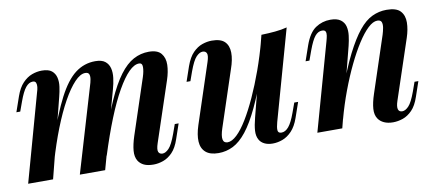

<svg xmlns="http://www.w3.org/2000/svg" viewBox="-55 -725 2133 933"><g transform="rotate(-10 1011.5 -258.0)"><path d="M145 0H22L142 -431Q146 -443 147.5 -455Q149 -467 145.5 -476Q142 -485 130 -485Q111 -485 95 -465.5Q79 -446 62 -399L45 -352H26L52 -427Q66 -467 87.5 -489.5Q109 -512 133.5 -521Q158 -530 182 -530Q215 -530 231 -517Q247 -504 252 -483Q257 -462 253.5 -437.5Q250 -413 244 -390ZM400 -414Q406 -432 408.5 -447.5Q411 -463 407 -472.5Q403 -482 388 -482Q364 -482 335.5 -452Q307 -422 277 -368Q247 -314 218.5 -241.5Q190 -169 165 -83L180 -182Q224 -310 263.5 -386.5Q303 -463 347 -496.5Q391 -530 446 -530Q478 -530 494.5 -517Q511 -504 516.5 -482.5Q522 -461 518.5 -434Q515 -407 507 -379L402 0H277ZM661 -414Q670 -442 670 -462Q670 -482 654 -482Q630 -482 603 -455Q576 -428 545.5 -374.5Q515 -321 484 -244Q453 -167 421 -66L431 -145Q467 -256 500 -330Q533 -404 566 -448Q599 -492 634.5 -511Q670 -530 710 -530Q753 -530 771 -508Q789 -486 788 -452Q787 -418 774 -379L676 -85Q666 -55 671 -43Q676 -31 691 -31Q706 -31 722.5 -48Q739 -65 758 -117L774 -162H793L768 -89Q754 -47 732.5 -25Q711 -3 686.5 5.5Q662 14 639 14Q610 14 592 5.5Q574 -3 564 -19Q552 -39 554.5 -69Q557 -99 570 -139Z M1235 -349Q1197 -242 1164 -172Q1131 -102 1098.5 -61Q1066 -20 1032 -3Q998 14 960 14Q918 14 896.5 -5Q875 -24 873 -57.5Q871 -91 886 -137L983 -431Q993 -461 988 -473Q983 -485 968 -485Q953 -485 936.5 -468Q920 -451 901 -399L885 -354H866L891 -427Q906 -469 927.5 -491Q949 -513 973.5 -521.5Q998 -530 1021 -530Q1065 -530 1084.5 -510.5Q1104 -491 1104.5 -456.5Q1105 -422 1089 -377L998 -102Q974 -30 1012 -30Q1033 -30 1058 -53.5Q1083 -77 1109.5 -120.5Q1136 -164 1162.5 -222Q1189 -280 1213.5 -348Q1238 -416 1258 -491ZM1266 -85Q1259 -60 1260 -45.5Q1261 -31 1278 -31Q1297 -31 1313.5 -50.5Q1330 -70 1347 -117L1364 -164H1383L1357 -89Q1343 -49 1321.5 -26.5Q1300 -4 1275.5 5Q1251 14 1227 14Q1203 14 1186 5.5Q1169 -3 1161 -18Q1151 -36 1152.5 -62Q1154 -88 1164 -126L1264 -516Q1300 -517 1332 -520Q1364 -523 1391 -530Z M1572 0H1449L1570 -431Q1574 -445 1576 -457Q1578 -469 1574.5 -477Q1571 -485 1557 -485Q1538 -485 1522.5 -466.5Q1507 -448 1489 -399L1472 -352H1453L1479 -427Q1500 -486 1533 -508Q1566 -530 1606 -530Q1639 -530 1656.5 -517Q1674 -504 1679 -483.5Q1684 -463 1681 -438.5Q1678 -414 1672 -390ZM1609 -182Q1646 -285 1680 -352Q1714 -419 1746 -458.5Q1778 -498 1812 -514Q1846 -530 1883 -530Q1932 -530 1951.5 -508.5Q1971 -487 1970.5 -452.5Q1970 -418 1957 -379L1859 -85Q1850 -58 1854 -44.5Q1858 -31 1874 -31Q1889 -31 1905.5 -48Q1922 -65 1941 -117L1957 -162H1976L1951 -89Q1937 -47 1915.5 -25Q1894 -3 1869.5 5.5Q1845 14 1821 14Q1795 14 1776.5 5.5Q1758 -3 1748 -18Q1735 -37 1737 -67Q1739 -97 1753 -139L1844 -414Q1849 -430 1852 -446.5Q1855 -463 1851 -474.5Q1847 -486 1830 -486Q1809 -486 1784 -462.5Q1759 -439 1732 -397Q1705 -355 1678 -299Q1651 -243 1626.5 -177.5Q1602 -112 1583 -42Z"/></g></svg>

Font: Playfair Display SemiBold
Style: Italic
Weight: 600
Italic angle: -14°
Designer: Claus Eggers Sørensen
Foundry: Claus Eggers Sørensen
Version: Version 1.203